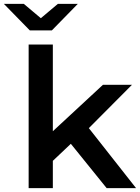

<svg xmlns="http://www.w3.org/2000/svg" viewBox="-66 -972 723 992"><path d="M300 -229 207 -141V0H82V-742H207V-294L466 -534H616L393 -310L637 0H485ZM336 -952 202 -815H88L-46 -952H57L145 -878L233 -952Z"/></svg>

Font: Montserrat Alternates SemiBold
Style: Regular
Weight: 600
Designer: Julieta Ulanovsky
Foundry: Julieta Ulanovsky
Version: Version 7.200